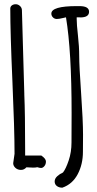

<svg xmlns="http://www.w3.org/2000/svg" viewBox="-20 -787 455 902"><path d="M28.3 0ZM315.9 -117.7 316.4 -256.3Q316.4 -546.4 290 -705.6Q286.6 -705.1 276.9 -702.6Q257.3 -697.8 246.8 -697.8Q236.3 -697.8 228.8 -705.3Q221.2 -712.9 221.2 -723.1Q221.2 -758.3 340.8 -758.3H353.5Q398.4 -758.3 398.4 -731.7Q398.4 -705.1 356.9 -705.1L354 -705.6H340.3V-697.8Q340.3 -671.9 346.2 -620.4Q352.1 -568.8 352.1 -523.4Q352.1 -478 361.1 -348.4Q370.1 -218.8 370.1 -153.8L369.6 -74.2Q369.6 -15.1 345 31.5Q320.3 78.1 272.9 94.7Q257.3 94.7 247.1 86.9Q236.8 79.1 236.8 65.4Q236.8 51.8 249.3 40.5Q261.7 29.3 275.9 23.4Q289.6 5.9 302.7 -33.2Q315.9 -72.3 315.9 -117.7ZM93.3 -378.4 94.2 -346.7V-342.3Q98.1 -255.4 98.1 -81.5V-56.2H174.3Q195.8 -41.5 195.8 -28.3Q195.8 -15.1 188.5 -6.6Q181.2 2 173.3 2Q165.5 2 155.3 -1.5Q147 0.5 136.2 0.5L104 -1Q93.8 11.2 78.4 11.2Q63 11.2 52.5 1.7Q42 -7.8 42 -20.5L48.3 -64.5Q48.3 -178.2 38.3 -405.5Q28.3 -632.8 28.3 -746.6Q28.3 -755.9 35.6 -761.5Q43 -767.1 54 -767.1Q64.9 -767.1 74 -758.8Q83 -750.5 83 -738.3Z"/></svg>

Font: Amatic
Style: Bold
Weight: 700
Width: 3
Version: Version 2.000; ttfautohint (v0.92-dirty) -l 8 -r 50 -G 50 -x